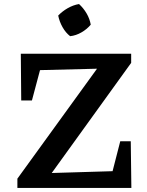

<svg xmlns="http://www.w3.org/2000/svg" viewBox="-20 -930 726 950"><path d="M66 0V-46L460 -590L178 -583L138 -433H85L83 -664H629V-619L236 -74L537 -83L575 -231H627L630 0ZM371 -910Q393 -890 408.5 -863.5Q424 -837 429 -808Q411 -786 383.5 -770Q356 -754 327 -751Q305 -768 289.5 -795.5Q274 -823 268 -853Q288 -874 315 -889.5Q342 -905 371 -910Z"/></svg>

Font: Piazzolla Thin
Style: Bold
Weight: 700
Version: Version 2.005